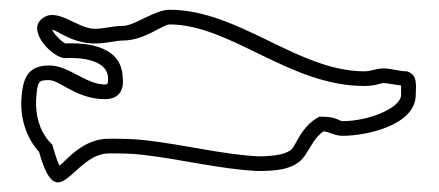

<svg xmlns="http://www.w3.org/2000/svg" viewBox="-20 -365 898 393"><path d="M24 -165C21 -124 33 -84 60 -54C99 85 129 -52 204 -51C227 -51 250 -51 273 -48C351 -39 429 -19 507 -15C543 -15 583 -17 603 -45C615 -62 624 -84 642 -96C652 -96 665 -87 681 -87C731 -87 831 -109 831 -171C831 -189 836 -212 813 -219C797 -219 780 -225 765 -225C751 -225 739 -219 726 -219C590 -219 469 -345 327 -345C296 -345 256 -312 231 -312C212 -312 192 -306 174 -306C137 -306 94 -355 63 -324C37 -298 90 -245 114 -246C146 -248 199 -242 201 -207C201 -200 203 -192 195 -192C156 -192 121 -231 81 -231C36 -231 27 -204 24 -165ZM54 -163C57 -199 58 -201 81 -201C102 -201 137 -162 195 -162C240 -162 231 -207 231 -207V-208V-209C227 -279 139 -277 114 -276C107 -279 91 -294 87 -304C96 -304 127 -276 174 -276C198 -276 218 -282 231 -282C276 -282 313 -315 327 -315C452 -315 572 -189 726 -189C748 -189 760 -195 765 -195C771 -195 785 -192 801 -190V-171C801 -144 735 -117 681 -117C675 -117 668 -126 642 -126H633L625 -121C597 -102 588 -74 579 -62C570 -50 544 -45 508 -45C434 -49 357 -69 277 -78C252 -81 226 -81 204 -81C151 -82 117 -38 102 -26C98 -33 94 -45 89 -62L87 -69L82 -74C61 -97 52 -129 54 -163Z"/></svg>

Font: Camosport
Style: Oln
Weight: 400
Version: Version 001.000